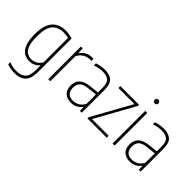

<svg xmlns="http://www.w3.org/2000/svg" viewBox="-61 -1380 2248 2248"><g transform="rotate(45 1063.0 -256.5)"><path d="M196 230Q166 230 132.8 224.2Q99.5 218.5 74 208V174Q107 186 137.2 191.5Q167.5 197 196 197Q272.5 197 311.8 158.8Q351 120.5 351 23V-50H348Q330 -27.5 297.8 -9.2Q265.5 9 221 9Q174 9 133.8 -14.8Q93.5 -38.5 68.8 -96.8Q44 -155 44 -259Q44 -411.5 104.2 -479.8Q164.5 -548 271 -548Q299.5 -548 331.8 -542.8Q364 -537.5 385 -530V21Q385 135 336.8 182.5Q288.5 230 196 230ZM223 -24Q260.5 -24 296 -44Q331.5 -64 351 -102V-505Q336 -509 313.8 -512Q291.5 -515 271 -515Q179.5 -515 129.8 -457.8Q80 -400.5 80 -263Q80 -165.5 99.2 -114Q118.5 -62.5 151 -43.2Q183.5 -24 223 -24Z M529 0V-540H559L562 -467H566Q592.5 -505.5 630 -524.8Q667.5 -544 708 -544Q717 -544 723.8 -543.5Q730.5 -543 735 -542V-508Q727.5 -509 721.8 -509Q716 -509 707 -509Q666 -509 625.8 -484.8Q585.5 -460.5 563 -414V0Z M908 8Q845 8 805.5 -28Q766 -64 766 -133Q766 -270.5 930 -288L1050 -302V-378Q1050 -459 1016 -487Q982 -515 919 -515Q893 -515 860 -509.5Q827 -504 793 -492V-526Q820 -536.5 855 -542.2Q890 -548 920 -548Q999 -548 1041.5 -511Q1084 -474 1084 -377V0H1054L1051 -61H1047Q1022.5 -26.5 986.8 -9.2Q951 8 908 8ZM803 -137Q803 -79.5 831.2 -52.2Q859.5 -25 911 -25Q945.5 -25 983.2 -43.2Q1021 -61.5 1050 -111V-268.5L929 -255Q864 -248.5 833.5 -219Q803 -189.5 803 -137Z M1178 0V-20L1449 -508H1183V-540H1492V-520L1221 -32H1497V0Z M1594 0V-540H1628V0ZM1611 -680Q1597.5 -680 1588.8 -688.5Q1580 -697 1580 -711Q1580 -725.5 1588.8 -734.2Q1597.5 -743 1611 -743Q1624.5 -743 1633.2 -734.2Q1642 -725.5 1642 -711Q1642 -697 1633.2 -688.5Q1624.5 -680 1611 -680Z M1883 8Q1820 8 1780.5 -28Q1741 -64 1741 -133Q1741 -270.5 1905 -288L2025 -302V-378Q2025 -459 1991 -487Q1957 -515 1894 -515Q1868 -515 1835 -509.5Q1802 -504 1768 -492V-526Q1795 -536.5 1830 -542.2Q1865 -548 1895 -548Q1974 -548 2016.5 -511Q2059 -474 2059 -377V0H2029L2026 -61H2022Q1997.5 -26.5 1961.8 -9.2Q1926 8 1883 8ZM1778 -137Q1778 -79.5 1806.2 -52.2Q1834.5 -25 1886 -25Q1920.5 -25 1958.2 -43.2Q1996 -61.5 2025 -111V-268.5L1904 -255Q1839 -248.5 1808.5 -219Q1778 -189.5 1778 -137Z"/></g></svg>

Font: Encode Sans Condensed Condensed Thin
Style: Regular
Weight: 100
Width: 3
Designer: Multiple Designers
Foundry: Impallari Type
Version: Version 3.000; ttfautohint (v1.8.3) -l 8 -r 50 -G 200 -x 14 